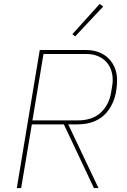

<svg xmlns="http://www.w3.org/2000/svg" viewBox="-20 -951 640 971"><path d="M87 0H65L181 -698H415Q452 -698 481 -686.5Q510 -675 530 -654.5Q550 -634 561 -606.5Q572 -579 572 -547Q572 -445 520.5 -383.5Q469 -322 371 -322H325L478 0H455L303 -322H141ZM371 -342Q448 -342 490 -382Q532 -422 542 -484L548 -521Q549 -528 549.5 -534Q550 -540 550 -547Q550 -573 542 -596.5Q534 -620 517.5 -638Q501 -656 475.5 -667Q450 -678 415 -678H200L144 -342ZM360 -767 346 -778 484 -931 502 -918Z"/></svg>

Font: IBM Plex Mono Thin
Style: Italic
Weight: 100
Italic angle: -9°
Monospace: yes
Designer: Mike Abbink, Paul van der Laan, Pieter van Rosmalen
Foundry: Bold Monday
Version: Version 2.3